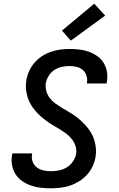

<svg xmlns="http://www.w3.org/2000/svg" viewBox="-20 -1007 640 1035"><path d="M255 8Q227 8 199.5 5Q172 2 146.5 -7Q121 -16 99.5 -31Q78 -46 64 -67.5Q50 -89 45 -116Q40 -143 45 -171Q45 -173 45.5 -175.5Q46 -178 47 -180H153Q153 -179 153 -178Q153 -177 153 -175Q149 -155 156 -135.5Q163 -116 178.5 -104.5Q194 -93 214 -88.5Q234 -84 255 -84Q276 -84 298 -88.5Q320 -93 339.5 -104.5Q359 -116 372.5 -135.5Q386 -155 390 -176Q394 -199 387 -220Q380 -241 367 -257.5Q354 -274 337 -286.5Q320 -299 302 -310Q284 -321 265.5 -332Q247 -343 230 -355.5Q213 -368 197.5 -382Q182 -396 168.5 -412Q155 -428 144.5 -446.5Q134 -465 128 -486Q122 -507 120 -529Q118 -551 122 -574Q126 -599 137 -623.5Q148 -648 165.5 -668.5Q183 -689 206 -704Q229 -719 254 -727.5Q279 -736 304 -739.5Q329 -743 354 -743Q382 -743 408.5 -740Q435 -737 459.5 -728Q484 -719 505 -704Q526 -689 539 -667.5Q552 -646 556.5 -619.5Q561 -593 556 -566Q556 -564 555.5 -561.5Q555 -559 555 -557H448Q448 -558 448.5 -559.5Q449 -561 449 -562Q452 -581 446 -599.5Q440 -618 426 -630Q412 -642 393 -646.5Q374 -651 354 -651Q334 -651 313 -646.5Q292 -642 273.5 -630Q255 -618 243 -599Q231 -580 227 -559Q224 -537 230 -515.5Q236 -494 249 -477.5Q262 -461 279.5 -448.5Q297 -436 315 -425Q333 -414 351.5 -403.5Q370 -393 387 -380.5Q404 -368 419.5 -353.5Q435 -339 448.5 -323Q462 -307 472.5 -288.5Q483 -270 489 -249.5Q495 -229 497 -206.5Q499 -184 495 -161Q491 -136 479.5 -111Q468 -86 449.5 -65.5Q431 -45 407 -30Q383 -15 357.5 -6.5Q332 2 306 5Q280 8 255 8ZM362 -788 314 -842 488 -987 547 -923Z"/></svg>

Font: Iosevka SS04 SmBd Ex Obl
Style: Regular
Weight: 600
Width: 7
Italic angle: -9°
Monospace: yes
Designer: Belleve Invis
Foundry: Belleve Invis
Version: Version 19.0.0; ttfautohint (v1.8.4)